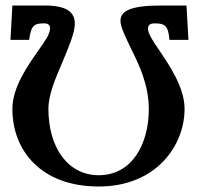

<svg xmlns="http://www.w3.org/2000/svg" viewBox="-20 -666 730 698"><path d="M141 -581C156 -581 162 -574 162 -563C162 -543 145 -519 124 -489C82 -429 25 -350 25 -270C25 -121 127 12 339 12C548 12 651 -137 651 -270C651 -349 595 -430 555 -489C537 -516 518 -543 518 -562C518 -574 525 -581 542 -581C579 -581 592 -573 596 -521H665L658 -646H566C454 -646 418 -626 418 -590C418 -568 436 -532 456 -490C485 -432 521 -358 521 -269C521 -144 461 -29 339 -29C225 -29 156 -132 156 -270C156 -323 182 -381 206 -438C229 -493 252 -546 252 -580C252 -621 224 -646 142 -646H25L18 -521H86C93 -577 107 -581 141 -581Z"/></svg>

Font: Libertinus Serif
Style: Bold
Weight: 700
Designer: Philipp H. Poll, Khaled Hosny
Foundry: Caleb Maclennan
Version: Version 7.050;RELEASE